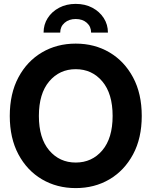

<svg xmlns="http://www.w3.org/2000/svg" viewBox="-20 -966 788 998"><path d="M373.5 11.7Q275.9 11.7 198.2 -33.9Q120.6 -79.6 75.7 -163.8Q30.8 -248 30.8 -363.3Q30.8 -479.5 75.7 -563.7Q120.6 -647.9 198.2 -693.6Q275.9 -739.3 373.5 -739.3Q471.7 -739.3 549.1 -693.6Q626.5 -647.9 671.6 -563.7Q716.8 -479.5 716.8 -363.3Q716.8 -247.6 671.6 -163.6Q626.5 -79.6 549.1 -33.9Q471.7 11.7 373.5 11.7ZM373.5 -121.1Q458 -121.1 511.7 -184.3Q565.4 -247.6 565.4 -363.3Q565.4 -479.5 511.7 -543Q458 -606.4 373.5 -606.4Q289.6 -606.4 235.8 -543Q182.1 -479.5 182.1 -363.3Q182.1 -247.6 235.8 -184.3Q289.6 -121.1 373.5 -121.1ZM373.5 -945.8Q422.4 -945.8 460 -925.8Q497.6 -905.8 519.3 -872.1Q541 -838.4 541 -796.4H453.6Q453.6 -827.6 431.4 -847.4Q409.2 -867.2 373.5 -867.2Q338.4 -867.2 315.7 -847.4Q293 -827.6 293 -796.4H206.5Q206.5 -838.4 228 -872.1Q249.5 -905.8 287.4 -925.8Q325.2 -945.8 373.5 -945.8Z"/></svg>

Font: Inter Display
Style: Bold
Weight: 700
Designer: Rasmus Andersson
Foundry: rsms
Version: Version 4.001;git-9221beed3